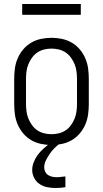

<svg xmlns="http://www.w3.org/2000/svg" viewBox="-20 -717 515 960"><path d="M238 8Q211 8 185 2.5Q159 -3 136.5 -16Q114 -29 96.5 -49.5Q79 -70 68.5 -94.5Q58 -119 54.5 -145Q51 -171 51 -197V-323Q51 -349 54.5 -375Q58 -401 68.5 -425.5Q79 -450 96.5 -470.5Q114 -491 136.5 -504Q159 -517 185 -522.5Q211 -528 238 -528Q264 -528 290 -522.5Q316 -517 338.5 -504Q361 -491 378.5 -470.5Q396 -450 406.5 -425.5Q417 -401 420.5 -375Q424 -349 424 -323V-197Q424 -171 420.5 -145Q417 -119 406.5 -94.5Q396 -70 378.5 -49.5Q361 -29 338.5 -16Q316 -3 290 2.5Q264 8 238 8ZM238 -46Q256 -46 274.5 -50.5Q293 -55 308.5 -65.5Q324 -76 335 -91.5Q346 -107 353 -124Q360 -141 362.5 -160Q365 -179 365 -197V-323Q365 -341 362.5 -360Q360 -379 353 -396Q346 -413 335 -428.5Q324 -444 308.5 -454.5Q293 -465 274.5 -469.5Q256 -474 238 -474Q219 -474 200.5 -469.5Q182 -465 166.5 -454.5Q151 -444 140 -428.5Q129 -413 122 -396Q115 -379 112.5 -360Q110 -341 110 -323V-197Q110 -179 112.5 -160Q115 -141 122 -124Q129 -107 140 -91.5Q151 -76 166.5 -65.5Q182 -55 200.5 -50.5Q219 -46 238 -46ZM258 223Q237 223 216.5 219Q196 215 178.5 203.5Q161 192 151 173Q141 154 141 133Q141 113 149 93Q157 73 169.5 56.5Q182 40 197.5 26Q213 12 230 0L242 -8H280V0Q265 11 252 24Q239 37 228.5 52.5Q218 68 209.5 85Q201 102 201 120Q201 131 206 141.5Q211 152 220 158Q229 164 240.5 166.5Q252 169 263 169Q274 169 285 167.5Q296 166 307 165V219Q295 221 282.5 222Q270 223 258 223ZM91 -643V-697H384V-643Z"/></svg>

Font: Iosevka QP Light
Style: Regular
Weight: 300
Designer: Belleve Invis
Foundry: Belleve Invis
Version: Version 20.0.0; ttfautohint (v1.8.4)